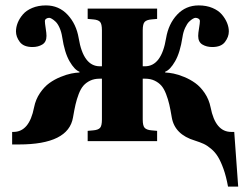

<svg xmlns="http://www.w3.org/2000/svg" viewBox="-20 -522 908 710"><path d="M24.9 12.2V-34.2H29.8Q88.4 -34.2 106 -125Q111.8 -154.3 127.7 -177.7Q143.6 -201.2 162.6 -214.8Q181.6 -228.5 203.9 -237.5Q226.1 -246.6 243.2 -250Q260.3 -253.4 273.9 -253.9V-256.8Q255.9 -263.2 237.3 -295.2Q218.8 -327.1 210 -384.8Q207 -404.3 200.2 -419.4Q193.4 -434.6 185.5 -441.9Q177.7 -449.2 171.6 -452.6Q165.5 -456.1 162.1 -456.1Q156.2 -456.1 151.1 -452.9Q146 -449.7 146 -443.8Q146 -436.5 148.9 -418Q151.9 -399.4 151.9 -389.2Q151.9 -366.7 136.5 -357.4Q121.1 -348.1 100.1 -348.1Q67.4 -348.1 53.2 -366.9Q39.1 -385.7 39.1 -405.8Q39.1 -421.4 45.4 -437.5Q51.8 -453.6 64.5 -468.5Q77.1 -483.4 99.4 -492.7Q121.6 -502 149.9 -502Q197.8 -502 230 -467.5Q262.2 -433.1 271 -380.9Q288.1 -276.9 349.1 -276.9H356.9V-410.2Q356.9 -433.6 349.9 -441.2Q342.8 -448.7 325.2 -450.2L304.2 -452.1V-490.2H561V-452.1L540 -450.2Q522.5 -448.7 515.1 -441.2Q507.8 -433.6 507.8 -410.2V-276.9H516.1Q577.1 -276.9 594.2 -380.9Q603 -433.6 635 -467.8Q667 -502 714.8 -502Q743.2 -502 765.4 -492.7Q787.6 -483.4 800.3 -468.5Q813 -453.6 819.6 -437.5Q826.2 -421.4 826.2 -405.8Q826.2 -385.7 812 -366.9Q797.9 -348.1 765.1 -348.1Q743.7 -348.1 728.3 -357.4Q712.9 -366.7 712.9 -389.2Q712.9 -399.4 716.1 -418Q719.2 -436.5 719.2 -443.8Q719.2 -449.7 714.1 -452.9Q709 -456.1 703.1 -456.1Q699.2 -456.1 693.1 -452.6Q687 -449.2 679.4 -441.9Q671.9 -434.6 664.8 -419.4Q657.7 -404.3 654.8 -384.8Q646 -327.1 627.4 -295.2Q608.9 -263.2 590.8 -256.8V-253.9Q604.5 -253.4 621.6 -250Q638.7 -246.6 660.9 -237.5Q683.1 -228.5 702.1 -214.8Q721.2 -201.2 737.1 -177.7Q752.9 -154.3 758.8 -125Q776.4 -34.2 835 -34.2H846.2L860.8 168H823.2Q816.4 130.4 806.4 102.5Q796.4 74.7 785.9 57.6Q775.4 40.5 760.5 28.1Q745.6 15.6 732.7 9.8Q719.7 3.9 701.2 -2Q626 -24.4 615.2 -87.9Q610.4 -116.7 606 -135.7Q601.6 -154.8 594 -174.6Q586.4 -194.3 576.4 -205.6Q566.4 -216.8 551.5 -223.9Q536.6 -231 517.1 -231H507.8V-80.1Q507.8 -56.6 515.1 -49.1Q522.5 -41.5 540 -40L561 -38.1V0H304.2V-38.1L325.2 -40Q342.8 -41.5 349.9 -49.1Q356.9 -56.6 356.9 -80.1V-231H348.1Q328.6 -231 313.7 -223.9Q298.8 -216.8 288.8 -205.6Q278.8 -194.3 271.2 -174.6Q263.7 -154.8 259.3 -135.7Q254.9 -116.7 250 -87.9Q233.4 12.2 49.8 12.2Z"/></svg>

Font: Linguistics Pro
Style: Bold
Weight: 700
Designer: Stefan Peev, Context Ltd
Foundry: Stefan Peev, Context Ltd
Version: Version 001.000